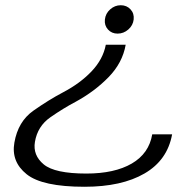

<svg xmlns="http://www.w3.org/2000/svg" viewBox="-20 -709 723 734"><path d="M460.5 -538Q448.5 -469 395.2 -414.2Q342 -359.5 268.5 -319.5Q222 -295 172.8 -260.8Q123.5 -226.5 113.5 -166.5Q105 -115.5 147.2 -80.5Q189.5 -45.5 310 -45.5Q418 -45.5 483.8 -83.8Q549.5 -122 562 -195.5H638Q620 -96.5 532.5 -45.8Q445 5 303 5Q141.5 5 81.8 -43Q22 -91 35 -164Q49 -244.5 107.5 -285.8Q166 -327 221 -356Q286 -390 330 -436.2Q374 -482.5 384.5 -538ZM441.5 -689Q464.5 -689 479 -673.2Q493.5 -657.5 491 -634.5Q488.5 -612 470.5 -596.2Q452.5 -580.5 429.5 -580.5Q407 -580.5 392.8 -596.2Q378.5 -612 381 -634.5Q383.5 -657.5 401.2 -673.2Q419 -689 441.5 -689Z"/></svg>

Font: Anybody UltraExpanded Light
Style: Italic
Weight: 300
Width: 9
Italic angle: -10°
Designer: Tyler Finck
Foundry: Etcetera Type Company
Version: Version 1.010; ttfautohint (v1.8.3) -l 8 -r 50 -G 200 -x 14 